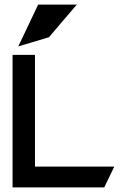

<svg xmlns="http://www.w3.org/2000/svg" viewBox="-20 -820 537 840"><path d="M194 -657 316 -800H147L60 -617ZM133 -580H35V0H436L480 -91H133Z"/></svg>

Font: Charger
Style: ExBd
Weight: 400
Designer: Jasper
Foundry: Cannot Into Space Fonts
Version: Version 0.99